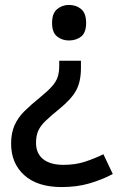

<svg xmlns="http://www.w3.org/2000/svg" viewBox="-20 -566 487 778"><path d="M308 -291Q308 -236 289 -200.5Q270 -165 221 -125Q185 -96 164 -75.5Q143 -55 134.5 -35Q126 -15 126 13Q126 56 155 79Q184 102 237 102Q285 102 323.5 89.5Q362 77 399 59L437 139Q394 162 343 177Q292 192 230 192Q132 192 78.5 144Q25 96 25 16Q25 -27 39 -58.5Q53 -90 79.5 -116Q106 -142 143 -172Q175 -198 191.5 -217Q208 -236 214 -255Q220 -274 220 -300V-320H308ZM329 -473Q329 -434 309 -418Q289 -402 259 -402Q232 -402 211.5 -418Q191 -434 191 -473Q191 -512 211.5 -529Q232 -546 259 -546Q289 -546 309 -529Q329 -512 329 -473Z"/></svg>

Font: Noto Sans Gurmukhi Medium
Style: Regular
Weight: 500
Designer: Jelle Bosma - Monotype Design Team
Foundry: Monotype Imaging Inc.
Version: Version 2.004; ttfautohint (v1.8.4.7-5d5b)